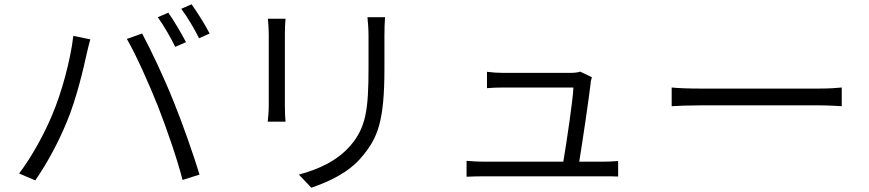

<svg xmlns="http://www.w3.org/2000/svg" viewBox="-20 -835 4040 893"><path d="M763 -776 714 -755C741 -717 776 -657 795 -617L845 -639C824 -680 788 -740 763 -776ZM871 -815 823 -794C851 -757 884 -701 906 -657L955 -679C936 -717 897 -779 871 -815ZM222 -299C188 -217 132 -112 69 -28L144 4C201 -78 254 -178 291 -269C335 -373 370 -523 383 -584C388 -605 394 -631 400 -652L321 -668C308 -555 266 -401 222 -299ZM715 -340C756 -234 804 -97 829 2L908 -23C881 -112 828 -264 787 -364C744 -472 680 -607 641 -679L570 -654C613 -580 674 -443 715 -340Z M1226 -748C1228 -730 1230 -695 1230 -677V-344C1230 -315 1227 -284 1225 -269H1308C1306 -286 1305 -318 1305 -344V-677C1305 -699 1306 -730 1308 -748ZM1689 -755C1691 -731 1694 -704 1694 -671V-519C1694 -324 1682 -242 1610 -158C1548 -86 1460 -47 1370 -23L1428 38C1501 13 1601 -29 1665 -108C1737 -194 1768 -271 1768 -516V-671C1768 -704 1769 -731 1771 -755Z M2674 -83C2689 -174 2719 -377 2727 -447C2727 -455 2730 -467 2733 -476L2678 -502C2671 -498 2649 -496 2633 -496H2321C2296 -496 2268 -498 2245 -501V-425C2269 -427 2293 -428 2322 -428H2647C2645 -372 2614 -165 2600 -83H2230C2201 -83 2174 -85 2150 -87V-13C2178 -14 2201 -15 2230 -15H2782C2803 -15 2837 -15 2855 -14V-86C2835 -84 2801 -83 2779 -83Z M3104 -341C3134 -343 3184 -345 3239 -345H3790C3835 -345 3875 -342 3895 -341V-428C3874 -426 3840 -423 3789 -423H3239C3182 -423 3133 -425 3104 -428Z"/></svg>

Font: Noto Sans CJK JP DemiLight
Style: Regular
Weight: 350
Designer: Ryoko NISHIZUKA (kana & ideographs); Paul D. Hunt (Latin, Greek & Cyrillic); Wenlong ZHANG (bopomofo); Sandoll Communica
Foundry: Adobe Systems Incorporated
Version: Version 1.004;PS 1.004;hotconv 1.0.82;makeotf.lib2.5.63406